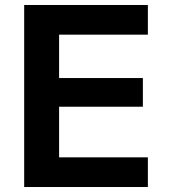

<svg xmlns="http://www.w3.org/2000/svg" viewBox="-20 -750 676 770"><path d="M77 0V-730H573V-611H217V-437H553V-322H217V-119H573V0Z"/></svg>

Font: M PLUS 1
Style: Bold
Weight: 700
Designer: Coji Morishita
Foundry: UNDERFOREST DESIGN
Version: Version 1.001